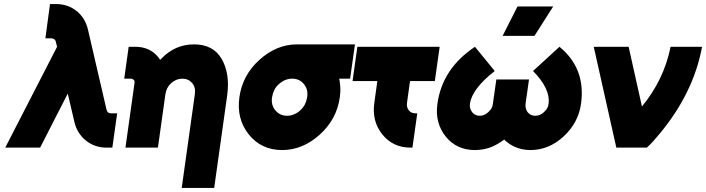

<svg xmlns="http://www.w3.org/2000/svg" viewBox="-20 -732 3501 952"><path d="M228 -712 205 -542H233Q243 -542 248 -538Q255 -534 257 -524L263 -500L6 0H179L316 -268L349 -127Q362 -71 406 -35Q450 0 508 0H537L561 -170H532Q512 -170 508 -189L416 -586Q402 -644 359 -678Q316 -712 257 -712Z M1042 200 1106 -256Q1114 -312 1107 -358Q1100 -404 1079 -440Q1037 -512 942 -512Q847 -512 779 -440Q778 -439 776.5 -438Q775 -437 774 -435Q772 -438 769.5 -441.5Q767 -445 765 -448Q723 -500 651 -500H618L596 -342H629Q637 -342 643 -336Q649 -330 647 -320L602 0H659H744H763L800 -264Q805 -299 829 -320Q854 -342 884 -342Q914 -342 933 -320Q951 -299 946 -264L881 200Z M1453 -512Q1351 -512 1266 -435Q1182 -359 1167 -250Q1152 -142 1214 -65Q1276 12 1379 12Q1481 12 1566 -65Q1650 -141 1665 -250Q1667 -264 1667.5 -277.5Q1668 -291 1667 -304Q1666 -314 1665 -323.5Q1664 -333 1662 -342H1716L1740 -512ZM1429 -342Q1465 -342 1487 -315Q1509 -288 1503 -250Q1500 -231 1492 -215Q1484 -199 1469 -185Q1439 -158 1403 -158Q1368 -158 1345 -185Q1323 -212 1329 -250Q1332 -269 1340 -285.5Q1348 -302 1363 -315Q1393 -342 1429 -342Z M1752 -500 1728 -330H1851L1836 -222Q1823 -131 1876 -65Q1929 0 2016 0H2025L2049 -170H2040Q2019 -170 2007 -185Q1995 -200 1998 -222L2013 -330H2136L2160 -500Z M2335 -500Q2173 -392 2149 -218Q2142 -170 2152.5 -129.5Q2163 -89 2190 -55Q2244 12 2335 12Q2355 12 2375 8.5Q2395 5 2414 -2Q2431 -9 2447.5 -18.5Q2464 -28 2480 -40Q2491 -29 2504 -20Q2517 -11 2530 -5Q2567 12 2610 12Q2701 12 2774 -55Q2848 -123 2861 -218Q2885 -393 2754 -500L2623 -380Q2710 -291 2700 -218Q2699 -205 2693 -195Q2687 -185 2677 -176Q2658 -158 2634 -158Q2610 -158 2596 -176Q2583 -193 2586 -218L2603 -338H2441L2424 -218Q2423 -205 2417 -195Q2411 -185 2401 -176Q2382 -158 2359 -158Q2335 -158 2321 -176Q2307 -194 2310 -218Q2321 -292 2433 -380ZM2472 -554H2630L2723 -700H2546Z M2924 -500 3036 0H3187Q3201 -12 3216.5 -29Q3232 -46 3250 -68Q3419 -271 3461 -500H3305Q3288 -416 3252 -342Q3216 -268 3163 -204L3097 -500Z"/></svg>

Font: Unageo
Style: Black-Italic
Weight: 900
Designer: Richard Sepsi
Foundry: Richard Sepsi
Version: Version 2.000